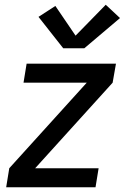

<svg xmlns="http://www.w3.org/2000/svg" viewBox="-20 -788 540 808"><path d="M6 0 19 -80 345 -440H79L92 -520H468L454 -440L128 -80H395L382 0ZM246 -585 142 -717 213 -763 298 -638 425 -768 485 -712 335 -585Z"/></svg>

Font: Iosevka SS04 Medium Oblique
Style: Regular
Weight: 500
Italic angle: -9°
Monospace: yes
Designer: Belleve Invis
Foundry: Belleve Invis
Version: Version 19.0.0; ttfautohint (v1.8.4)